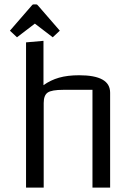

<svg xmlns="http://www.w3.org/2000/svg" viewBox="-20 -850 612 870"><path d="M98 0V-658L177 -665V-464Q209 -487 247.5 -498Q286 -509 339 -509Q409 -509 444 -489.5Q479 -470 479 -430V0H399V-443H267Q214 -443 196 -430.5Q178 -418 178 -383V0ZM57 -681 25 -711 123 -824Q127 -830 132 -830H144Q149 -830 153 -824L251 -711L219 -681L138 -743Z"/></svg>

Font: Changa Light
Style: Regular
Weight: 300
Designer: Eduardo Rodriguez Tunni
Foundry: Eduardo Rodriguez Tunni
Version: Version 3.002; ttfautohint (v1.8.2)